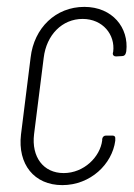

<svg xmlns="http://www.w3.org/2000/svg" viewBox="-20 -530 390 558"><path d="M161 8C243 8 306 -53 315 -121V-126C316 -132 313 -136 307 -136H288C282 -136 278 -132 277 -126V-122C271 -74 224 -27 165 -27C106 -27 71 -74 79 -140L107 -362C115 -429 161 -475 220 -475C279 -475 315 -429 309 -380L308 -376C307 -370 311 -366 317 -366L335 -367C341 -367 345 -371 346 -377L347 -381C355 -449 307 -510 225 -510C142 -510 79 -449 69 -363L41 -139C31 -53 79 8 161 8Z"/></svg>

Font: Barlow Condensed ExtraLight
Style: Italic
Weight: 275
Width: 3
Italic angle: -7°
Designer: Jeremy Tribby
Foundry: Tribby Type
Version: Version 1.422;hotconv 1.0.109;makeotfexe 2.5.65596